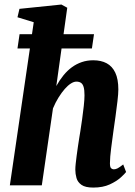

<svg xmlns="http://www.w3.org/2000/svg" viewBox="-20 -838 610 868"><path d="M401.5 10Q366 10 348.5 -2.2Q331 -14.5 325.8 -33.2Q320.5 -52 320.5 -71Q320.5 -82 322.2 -98Q324 -114 326.5 -133.8Q329 -153.5 332.2 -174.8Q335.5 -196 338.5 -216Q339.5 -221.5 343.2 -244.5Q347 -267.5 351.2 -298.5Q355.5 -329.5 358.8 -359Q362 -388.5 362 -407Q362 -431 358.2 -444.2Q354.5 -457.5 346.5 -463.2Q338.5 -469 325 -469Q314 -469 300.5 -460.5Q287 -452 272.8 -435.8Q258.5 -419.5 244.8 -397.5Q231 -375.5 219.5 -348L169 0H24.5L132.5 -737.5L59 -760L68 -798L257.5 -817.5L284 -803L234.5 -449Q249.5 -476 267 -497.5Q284.5 -519 305 -534Q325.5 -549 349.5 -557.2Q373.5 -565.5 401.5 -565.5Q437 -565.5 462.2 -552Q487.5 -538.5 501.2 -509.5Q515 -480.5 515 -433.5Q515 -414.5 511 -380.5Q507 -346.5 502 -310.2Q497 -274 493 -247Q490.5 -228.5 487.8 -208.2Q485 -188 482.5 -168.2Q480 -148.5 478.5 -131Q477 -113.5 477 -100Q477 -82 482.5 -77.2Q488 -72.5 494.5 -72.5Q503 -72.5 512 -77.2Q521 -82 537 -94.5L550 -60.5Q545 -53 526 -35.8Q507 -18.5 476 -4.2Q445 10 401.5 10ZM68.5 -683.5H405L395.5 -619H59Z"/></svg>

Font: Merriweather 24pt SemiCondensed Black
Style: Italic
Weight: 900
Width: 4
Italic angle: -7.8°
Designer: Eben Sorkin
Foundry: Eben Sorkin
Version: Version 2.101